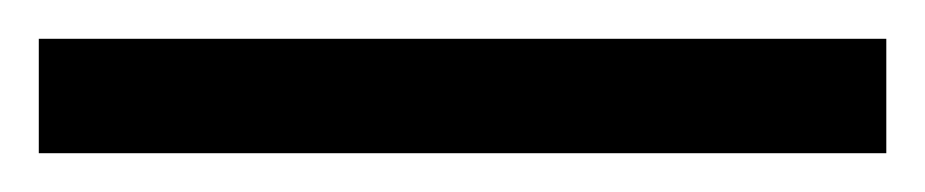

<svg xmlns="http://www.w3.org/2000/svg" viewBox="-25 63 477 99"><path d="M-5 142H432V83H-5Z"/></svg>

Font: Noto Serif Myanmar SemiCondensed
Style: Bold
Weight: 700
Width: 4
Designer: Ben Mitchell and the Monotype Design Team
Foundry: Monotype Imaging Inc.
Version: Version 2.106